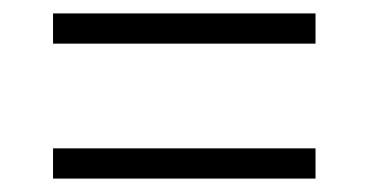

<svg xmlns="http://www.w3.org/2000/svg" viewBox="-20 -500 550 286"><path d="M59 -435H450V-480H59ZM59 -234H450V-279H59Z"/></svg>

Font: Noto Serif Myanmar SemiCondensed Light
Style: Regular
Weight: 300
Width: 4
Designer: Ben Mitchell and the Monotype Design Team
Foundry: Monotype Imaging Inc.
Version: Version 2.106